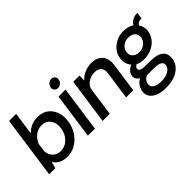

<svg xmlns="http://www.w3.org/2000/svg" viewBox="-86 -1344 2181 2181"><g transform="rotate(-45 1004.5 -253.0)"><path d="M364 -555Q475 -555 535 -475Q595 -395 578 -274Q561 -154 479 -74Q397 6 286 6Q172 6 119 -80L98 0L0 -1L106 -751H220L181 -476Q257 -555 364 -555ZM280 -93Q351 -93 402.5 -145Q454 -197 465 -274Q476 -352 438.5 -404Q401 -456 330 -456Q275 -456 228.5 -420.5Q182 -385 160 -328L145 -221Q151 -164 187.5 -128.5Q224 -93 280 -93Z M764 -622Q738 -622 721.5 -640.5Q705 -659 709 -686Q714 -713 735.5 -732Q757 -751 783 -751Q809 -751 825.5 -732Q842 -713 838 -686Q834 -659 812.5 -640.5Q791 -622 764 -622ZM699 -550H812L734 0H621Z M1229 -557Q1321 -557 1367 -503.5Q1413 -450 1400 -356L1350 0H1235L1284 -343Q1291 -396 1264 -426Q1237 -456 1182 -456Q1123 -456 1075 -422.5Q1027 -389 1020 -337L973 0H858L936 -550H1037L1035 -473Q1070 -512 1122.5 -534.5Q1175 -557 1229 -557Z M1641 245Q1533 247 1471.5 205Q1410 163 1413 95Q1415 56 1438 17Q1461 -22 1502 -42Q1480 -53 1465.5 -76Q1451 -99 1455 -127Q1463 -184 1539 -224Q1490 -279 1502 -366Q1513 -445 1582.5 -500.5Q1652 -556 1746 -556Q1780 -556 1816.5 -546Q1853 -536 1874 -520Q1890 -554 1931 -573.5Q1972 -593 2005 -587Q1996 -521 1994 -510Q1972 -514 1950.5 -505Q1929 -496 1918 -475Q1952 -419 1945 -361Q1932 -273 1862 -218Q1792 -163 1694 -161Q1621 -160 1589 -183Q1571 -176 1561 -163Q1551 -150 1553 -137Q1559 -99 1632 -99L1740 -97Q1825 -96 1873 -63Q1921 -30 1920 36Q1918 129 1842 186.5Q1766 244 1641 245ZM1838 -362Q1844 -407 1814.5 -435.5Q1785 -464 1733 -464Q1682 -464 1645.5 -435Q1609 -406 1603 -361Q1596 -316 1625 -286.5Q1654 -257 1704 -257Q1757 -257 1794 -286.5Q1831 -316 1838 -362ZM1815 51Q1818 -11 1683 -11H1586Q1559 -4 1540.5 18.5Q1522 41 1518 68Q1512 109 1548.5 132Q1585 155 1645 155Q1722 155 1768 126Q1814 97 1815 51Z"/></g></svg>

Font: Oakes Grotesk Medium
Style: Italic
Weight: 500
Italic angle: -8°
Designer: Samuel Oakes
Foundry: Samuel Oakes
Version: Version 1.000;PS 001.000;hotconv 1.0.88;makeotf.lib2.5.64775